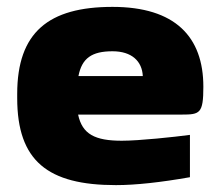

<svg xmlns="http://www.w3.org/2000/svg" viewBox="-20 -529 641 558"><path d="M571 -277C571 -422 489 -509 307 -509C121 -509 30 -435 30 -256V-244C30 -61 119 9 317 9C374 9 447 1 532 -14V-137C487 -131 385 -120 334 -120C256 -120 219 -139 207 -196H508C561 -196 571 -199 571 -277ZM208 -308C218 -360 247 -380 307 -380C363 -380 393 -351 395 -308Z"/></svg>

Font: LT Wave Black
Style: Regular
Weight: 900
Designer: Daniel Lyons
Version: Version 2.5 (Glyphs App)